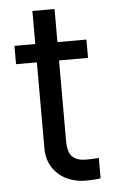

<svg xmlns="http://www.w3.org/2000/svg" viewBox="-50 -692 440 734"><g transform="rotate(-5 170.0 -325.0)"><path d="M298.8 -460H187.5V-152.3Q187.5 -105.5 206.1 -89.4Q224.6 -73.2 256.8 -73.2Q281.2 -73.2 306.6 -75.2V2.9Q281.2 6.8 248 6.8Q210.9 6.8 177.7 -8.5Q144.5 -23.9 123.5 -55.2Q102.5 -86.4 102.5 -130.9V-460H22.5V-530.3H102.5V-657.2H187.5V-530.3H298.8Z"/></g></svg>

Font: WEMIX Pretendard
Style: Regular
Weight: 400
Designer: Base glyphs from Inter by Rasmus Andersson; Hangeul glyphs from Noto Sans CJK(Source Han Sans) by Jang Soo-young and Kan
Foundry: Kil Hyung-jin
Version: Version 1.000